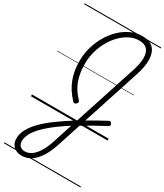

<svg xmlns="http://www.w3.org/2000/svg" viewBox="-364 -1169 1577 1842"><g transform="rotate(30 424.5 -248.0)"><path d="M205 539Q169 539 141 524.5Q113 510 97 483Q81 456 81 418Q81 369 107.5 318Q134 267 186.5 213Q239 159 317.5 101.5Q396 44 500 -20L721 -699Q752 -790 752.5 -853.5Q753 -917 724 -950Q695 -983 634 -983Q580 -983 530 -958Q480 -933 436.5 -889.5Q393 -846 360.5 -788.5Q328 -731 310 -665Q292 -599 292 -531Q292 -480 299 -434Q306 -388 320.5 -347Q335 -306 359.5 -268.5Q384 -231 418 -196Q426 -187 425 -178.5Q424 -170 414 -160Q403 -150 394.5 -150Q386 -150 378 -158Q340 -198 312.5 -240.5Q285 -283 267.5 -329Q250 -375 242 -425Q234 -475 234 -529Q234 -606 255 -680Q276 -754 314 -818Q352 -882 403 -931Q454 -980 514.5 -1007.5Q575 -1035 640 -1035Q721 -1035 762 -993Q803 -951 806 -873Q809 -795 772 -684L568 -59Q614 -86 662.5 -113.5Q711 -141 764 -169Q773 -174 781 -172Q789 -170 795 -158Q803 -146 800 -138Q797 -130 787 -124Q720 -89 659.5 -55Q599 -21 545 12L459 276Q430 364 391 422.5Q352 481 305.5 510Q259 539 205 539ZM211 488Q250 488 285.5 463.5Q321 439 351.5 390Q382 341 406 268L476 52Q364 123 289 186.5Q214 250 176.5 306.5Q139 363 139 415Q139 450 158.5 469Q178 488 211 488ZM0 510H849V520H0ZM0 -20H849V0H0ZM0 -505H849V-500H0ZM0 -1030H849V-1020H0Z"/></g></svg>

Font: Playwrite CO Guides
Style: Regular
Weight: 400
Designer: Veronika Burian, José Scaglione
Foundry: TypeTogether
Version: Version 1.003